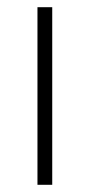

<svg xmlns="http://www.w3.org/2000/svg" viewBox="-20 -513 249 533"><path d="M84 -493H125V0H84Z"/></svg>

Font: Hanken Grotesk ExtraLight
Style: Regular
Weight: 200
Designer: Alfredo Marco Pradil
Foundry: Hanken Design Co.
Version: Version 3.014